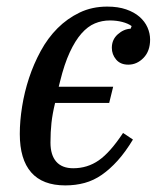

<svg xmlns="http://www.w3.org/2000/svg" viewBox="-20 -550 487 582"><path d="M178 12Q109 12 74.5 -27.5Q40 -67 40 -144Q40 -183 47 -227Q54 -271 68 -313.5Q82 -356 103.5 -395.5Q125 -435 154.5 -464.5Q184 -494 221.5 -512Q259 -530 305 -530Q338 -530 362.5 -521.5Q387 -513 403 -499Q419 -485 427 -467Q435 -449 435 -430Q435 -395 415 -374.5Q395 -354 369 -354Q345 -354 332 -369.5Q319 -385 319 -405Q319 -430 337 -446Q355 -462 376 -463L379 -471Q368 -479 350.5 -483.5Q333 -488 313 -488Q289 -488 267.5 -479Q246 -470 227 -448.5Q208 -427 191.5 -391.5Q175 -356 162 -303L158 -287H323L311 -238H147Q139 -205 136 -177.5Q133 -150 133 -118Q133 -80 150.5 -60Q168 -40 202 -40Q245 -40 279.5 -64Q314 -88 353 -147L383 -127Q360 -89 336.5 -63Q313 -37 288.5 -20Q264 -3 236.5 4.5Q209 12 178 12Z"/></svg>

Font: IBM Plex Serif Text
Style: Italic
Weight: 450
Italic angle: -14°
Designer: Mike Abbink, Paul van der Laan, Pieter van Rosmalen
Foundry: Bold Monday
Version: Version 3.001